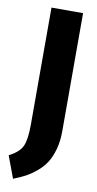

<svg xmlns="http://www.w3.org/2000/svg" viewBox="-111 -734 473 941"><g transform="rotate(10 126.0 -263.5)"><path d="M223.1 -692.9V-104Q223.1 -54.7 211.7 -14.2Q200.2 26.4 182.6 53.5Q165 80.6 137.7 103.3Q110.4 126 85 139.4Q59.6 152.8 25.9 166L-15.1 56.2Q36.1 30.3 51 -3.4Q65.9 -37.1 65.9 -109.9V-692.9Z"/></g></svg>

Font: Fira Sans Compressed
Style: Bold
Weight: 700
Width: 1
Designer: Carrois Corporate & Edenspiekermann AG
Foundry: Carrois Corporate GbR & Edenspiekermann AG
Version: Version 4.203;PS 004.203;hotconv 1.0.88;makeotf.lib2.5.64775